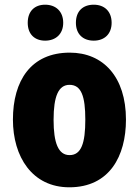

<svg xmlns="http://www.w3.org/2000/svg" viewBox="-20 -787 592 817"><path d="M98 -690C98 -641 128 -614 172 -614C217 -614 249 -642 249 -690C249 -739 217 -767 172 -767C128 -767 98 -740 98 -690ZM303 -690C303 -642 333 -614 379 -614C424 -614 455 -642 455 -690C455 -739 424 -767 379 -767C333 -767 303 -740 303 -690ZM516 -278C516 -460 419 -563 277 -563C112 -563 35 -444 35 -278C35 -120 117 10 275 10C446 10 516 -123 516 -278ZM208 -277C208 -378 229 -426 276 -426C326 -426 343 -377 343 -278C343 -178 326 -127 276 -127C228 -127 208 -179 208 -277Z"/></svg>

Font: Noto Sans Georgian Condensed Black
Style: Regular
Weight: 900
Width: 3
Designer: Monotype Design Team, Akaki Razmadze
Foundry: Google LLC
Version: Version 2.005